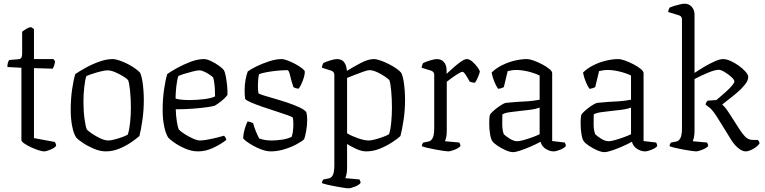

<svg xmlns="http://www.w3.org/2000/svg" viewBox="-20 -820 4143 1040"><path d="M219 0Q208 0 188 -6.5Q168 -13 146.5 -23Q125 -33 110.5 -43.5Q96 -54 96 -61V-453L20 -457Q20 -473 23.5 -482.5Q27 -492 30 -495L78 -499Q92 -500 96 -508Q100 -516 100 -531V-648Q108 -655 122 -663.5Q136 -672 148 -673L164 -663V-500H269L278 -489Q277 -475 273 -464Q269 -453 266 -448L164 -451V-72L277 -51Q279 -48 281.5 -42.5Q284 -37 284 -30Q275 -18 252.5 -9Q230 0 219 0Z M553 0Q522 0 488 -14.5Q454 -29 427.5 -47Q401 -65 393 -75Q379 -95 371 -136Q363 -177 363 -225Q363 -283 370.5 -335.5Q378 -388 388 -419Q407 -432 441.5 -451.5Q476 -471 516 -485.5Q556 -500 590 -500Q606 -500 628.5 -492Q651 -484 673.5 -472.5Q696 -461 713.5 -448Q731 -435 739 -426Q746 -411 750.5 -385.5Q755 -360 757 -331.5Q759 -303 759 -278Q759 -223 751.5 -170Q744 -117 735 -83Q718 -68 689.5 -48.5Q661 -29 625.5 -14.5Q590 0 553 0ZM567 -59Q580 -59 602.5 -65Q625 -71 645 -78.5Q665 -86 672 -91Q680 -113 684.5 -154Q689 -195 689 -237Q689 -285 684.5 -328Q680 -371 674 -386Q669 -393 649 -405.5Q629 -418 605 -428.5Q581 -439 563 -439Q550 -439 527 -433.5Q504 -428 481.5 -420.5Q459 -413 448 -408Q441 -389 436.5 -349Q432 -309 432 -271Q432 -218 438 -174.5Q444 -131 451 -118Q458 -110 478.5 -96Q499 -82 523.5 -70.5Q548 -59 567 -59Z M1053 0Q1018 0 982.5 -15.5Q947 -31 922 -49Q897 -67 891 -75Q877 -97 869 -137Q861 -177 861 -223Q861 -282 868.5 -334.5Q876 -387 886 -419Q904 -432 938 -451Q972 -470 1011.5 -485Q1051 -500 1085 -500Q1100 -500 1122.5 -489.5Q1145 -479 1165 -464.5Q1185 -450 1193 -440Q1199 -429 1203.5 -404.5Q1208 -380 1210.5 -352.5Q1213 -325 1212 -306Q1199 -288 1176.5 -270.5Q1154 -253 1142 -247Q1133 -244 1102 -239.5Q1071 -235 1026.5 -231.5Q982 -228 932 -228Q933 -192 938 -161Q943 -130 949 -118Q957 -109 978.5 -95Q1000 -81 1024 -70Q1048 -59 1064 -59Q1079 -59 1106 -64Q1133 -69 1158.5 -75.5Q1184 -82 1194 -85Q1197 -82 1201 -75.5Q1205 -69 1206 -62Q1175 -38 1134.5 -19Q1094 0 1053 0ZM1006 -278Q1045 -278 1085.5 -283Q1126 -288 1145 -298Q1145 -313 1144 -333.5Q1143 -354 1140.5 -372Q1138 -390 1135 -399Q1132 -404 1118.5 -413.5Q1105 -423 1088.5 -431Q1072 -439 1060 -439Q1048 -439 1024.5 -433Q1001 -427 978 -420Q955 -413 946 -408Q939 -387 935 -351.5Q931 -316 931 -286Q943 -282 964 -280Q985 -278 1006 -278Z M1448 0Q1425 0 1399.5 -9Q1374 -18 1351 -31Q1328 -44 1313 -55.5Q1298 -67 1297 -73Q1298 -96 1305.5 -121.5Q1313 -147 1321 -162Q1331 -161 1339 -158Q1347 -155 1351 -153Q1355 -137 1364.5 -112.5Q1374 -88 1384 -70Q1413 -59 1451 -59Q1478 -59 1508 -63.5Q1538 -68 1560 -79Q1569 -106 1569 -148Q1569 -170 1566 -183Q1563 -187 1538 -196Q1513 -205 1477 -216.5Q1441 -228 1404.5 -240.5Q1368 -253 1341 -264.5Q1314 -276 1308 -284Q1305 -304 1305 -329Q1305 -360 1310 -388Q1315 -416 1322 -433Q1338 -445 1369.5 -460.5Q1401 -476 1438 -488Q1475 -500 1505 -500Q1518 -500 1539 -492Q1560 -484 1581 -472.5Q1602 -461 1616 -450Q1630 -439 1631 -433Q1632 -422 1626.5 -402.5Q1621 -383 1612.5 -365Q1604 -347 1598 -340Q1588 -340 1580 -343Q1572 -346 1569 -349Q1557 -385 1551 -412.5Q1545 -440 1536 -440Q1512 -440 1481.5 -437Q1451 -434 1424 -429Q1397 -424 1383 -418Q1380 -405 1378.5 -388.5Q1377 -372 1377 -356Q1377 -331 1380 -315Q1383 -311 1407 -303.5Q1431 -296 1466 -286Q1501 -276 1537 -264Q1573 -252 1601 -239Q1629 -226 1639 -213Q1644 -196 1644 -172Q1644 -140 1638 -108Q1632 -76 1627 -65Q1612 -52 1582.5 -36.5Q1553 -21 1517 -10.5Q1481 0 1448 0Z M1867 200Q1859 200 1840.5 197Q1822 194 1799 190Q1776 186 1755.5 181Q1735 176 1724 172Q1724 165 1726.5 160Q1729 155 1732 152L1758 147Q1774 145 1782.5 129Q1791 113 1791 74V-414Q1791 -431 1775 -437L1724 -453Q1724 -462 1727 -469Q1730 -476 1732 -479Q1746 -486 1769.5 -493Q1793 -500 1805 -500Q1831 -500 1844 -483Q1857 -466 1859 -436Q1894 -458 1934.5 -479Q1975 -500 2004 -500Q2020 -500 2042 -492Q2064 -484 2087 -472.5Q2110 -461 2128 -448Q2146 -435 2153 -426Q2161 -411 2165.5 -385.5Q2170 -360 2172 -331.5Q2174 -303 2174 -278Q2174 -223 2166 -170Q2158 -117 2149 -83Q2133 -68 2103 -48.5Q2073 -29 2037 -14.5Q2001 0 1964 0Q1939 0 1910.5 -13Q1882 -26 1860 -40V89Q1860 111 1856.5 125.5Q1853 140 1850 145L1927 152Q1929 155 1931 160Q1933 165 1933 171Q1925 182 1902.5 191Q1880 200 1867 200ZM1978 -59Q1991 -59 2014.5 -65.5Q2038 -72 2059 -80Q2080 -88 2087 -93Q2095 -114 2099 -155Q2103 -196 2103 -237Q2103 -285 2099 -328Q2095 -371 2089 -386Q2083 -393 2064 -406Q2045 -419 2022 -429.5Q1999 -440 1981 -440Q1972 -440 1950 -432.5Q1928 -425 1903 -415Q1878 -405 1860 -398V-98Q1885 -83 1919.5 -71Q1954 -59 1978 -59Z M2407 0Q2400 0 2381 -3Q2362 -6 2339 -10Q2316 -14 2295.5 -19Q2275 -24 2265 -28Q2265 -35 2267.5 -40Q2270 -45 2273 -48L2299 -53Q2314 -55 2323 -71Q2332 -87 2332 -126V-414Q2332 -431 2316 -437L2264 -453Q2265 -462 2267.5 -469Q2270 -476 2273 -479Q2287 -486 2310.5 -493Q2334 -500 2346 -500Q2371 -500 2385 -483.5Q2399 -467 2399 -440V-420Q2412 -432 2433 -451Q2454 -470 2475 -485Q2496 -500 2509 -500Q2523 -500 2539.5 -485.5Q2556 -471 2567.5 -454.5Q2579 -438 2579 -432Q2578 -424 2570 -404.5Q2562 -385 2553 -372Q2544 -372 2536 -374Q2528 -376 2524 -378Q2515 -395 2503.5 -413Q2492 -431 2485 -431Q2478 -431 2459.5 -419.5Q2441 -408 2423.5 -395Q2406 -382 2400 -377V-111Q2400 -89 2396.5 -74.5Q2393 -60 2390 -55L2468 -48Q2469 -45 2471.5 -40Q2474 -35 2474 -29Q2465 -18 2442.5 -9Q2420 0 2407 0Z M2759 4Q2742 4 2718.5 -6.5Q2695 -17 2675 -30.5Q2655 -44 2648 -54Q2640 -63 2635 -90.5Q2630 -118 2630 -152Q2630 -163 2630.5 -174Q2631 -185 2633 -195Q2633 -201 2649 -216Q2665 -231 2686 -245.5Q2707 -260 2721 -263Q2728 -264 2745 -265Q2762 -266 2780 -268Q2807 -269 2840 -271.5Q2873 -274 2903 -280V-411Q2873 -425 2839 -433Q2805 -441 2775 -441Q2763 -441 2751.5 -439Q2740 -437 2730 -435L2709 -348Q2705 -346 2697 -343Q2689 -340 2678 -339Q2669 -351 2658.5 -375.5Q2648 -400 2643 -427Q2666 -450 2699 -466.5Q2732 -483 2767.5 -491.5Q2803 -500 2834 -500Q2848 -500 2870.5 -492Q2893 -484 2916 -472Q2939 -460 2955 -447Q2971 -434 2971 -424V-56L3039 -48Q3040 -46 3042.5 -40.5Q3045 -35 3045 -29Q3037 -18 3014.5 -9Q2992 0 2979 0Q2957 0 2935.5 -14Q2914 -28 2908 -52Q2882 -38 2853 -25.5Q2824 -13 2798.5 -4.5Q2773 4 2759 4ZM2782 -55Q2794 -55 2817 -61.5Q2840 -68 2863.5 -76.5Q2887 -85 2903 -93V-237Q2880 -229 2853 -225.5Q2826 -222 2796 -219Q2765 -216 2739 -212Q2713 -208 2701 -200Q2700 -174 2700.5 -144Q2701 -114 2709 -93Q2720 -82 2741.5 -68.5Q2763 -55 2782 -55Z M3254 4Q3237 4 3213.5 -6.5Q3190 -17 3170 -30.5Q3150 -44 3143 -54Q3135 -63 3130 -90.5Q3125 -118 3125 -152Q3125 -163 3125.5 -174Q3126 -185 3128 -195Q3128 -201 3144 -216Q3160 -231 3181 -245.5Q3202 -260 3216 -263Q3223 -264 3240 -265Q3257 -266 3275 -268Q3302 -269 3335 -271.5Q3368 -274 3398 -280V-411Q3368 -425 3334 -433Q3300 -441 3270 -441Q3258 -441 3246.5 -439Q3235 -437 3225 -435L3204 -348Q3200 -346 3192 -343Q3184 -340 3173 -339Q3164 -351 3153.5 -375.5Q3143 -400 3138 -427Q3161 -450 3194 -466.5Q3227 -483 3262.5 -491.5Q3298 -500 3329 -500Q3343 -500 3365.5 -492Q3388 -484 3411 -472Q3434 -460 3450 -447Q3466 -434 3466 -424V-56L3534 -48Q3535 -46 3537.5 -40.5Q3540 -35 3540 -29Q3532 -18 3509.5 -9Q3487 0 3474 0Q3452 0 3430.5 -14Q3409 -28 3403 -52Q3377 -38 3348 -25.5Q3319 -13 3293.5 -4.5Q3268 4 3254 4ZM3277 -55Q3289 -55 3312 -61.5Q3335 -68 3358.5 -76.5Q3382 -85 3398 -93V-237Q3375 -229 3348 -225.5Q3321 -222 3291 -219Q3260 -216 3234 -212Q3208 -208 3196 -200Q3195 -174 3195.5 -144Q3196 -114 3204 -93Q3215 -82 3236.5 -68.5Q3258 -55 3277 -55Z M3749 0Q3742 0 3723 -3Q3704 -6 3681 -10Q3658 -14 3637.5 -19Q3617 -24 3607 -28Q3607 -35 3609.5 -40Q3612 -45 3615 -48L3641 -53Q3656 -55 3665 -71Q3674 -87 3674 -126V-714Q3674 -732 3658 -737L3599 -755Q3600 -762 3602.5 -769Q3605 -776 3607 -779Q3616 -783 3632 -788Q3648 -793 3664 -796.5Q3680 -800 3688 -800Q3712 -800 3727 -783Q3742 -766 3742 -741V-425Q3764 -440 3793.5 -457.5Q3823 -475 3851 -487.5Q3879 -500 3897 -500Q3914 -500 3937 -490Q3960 -480 3982 -464Q4004 -448 4018.5 -431.5Q4033 -415 4033 -403Q4033 -384 4014.5 -361Q3996 -338 3970.5 -316.5Q3945 -295 3922.5 -278Q3900 -261 3892 -254Q3896 -251 3904 -242Q3912 -233 3927 -211L3986 -119Q4000 -97 4016.5 -79.5Q4033 -62 4059 -62H4085Q4088 -59 4091 -54Q4094 -49 4094 -43Q4083 -26 4059 -13Q4035 0 4020 0Q4000 0 3978.5 -18Q3957 -36 3941 -62L3866 -183Q3840 -224 3824.5 -236Q3809 -248 3802 -253Q3802 -260 3806 -266Q3810 -272 3814 -275L3860 -278Q3867 -284 3882 -296.5Q3897 -309 3914 -324.5Q3931 -340 3943.5 -354.5Q3956 -369 3958 -378Q3958 -388 3941.5 -403Q3925 -418 3905 -430Q3885 -442 3873 -442Q3854 -442 3817 -427Q3780 -412 3742 -392V-111Q3742 -89 3738.5 -74.5Q3735 -60 3732 -55L3810 -48Q3811 -45 3813.5 -40Q3816 -35 3816 -29Q3807 -18 3784.5 -9Q3762 0 3749 0Z"/></svg>

Font: Texturina 72pt Light
Style: Regular
Weight: 300
Designer: Guillermo Torres Carreño
Foundry: Omnibus-Type
Version: Version 1.002; ttfautohint (v1.8.3)